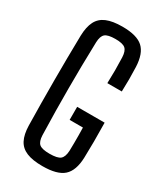

<svg xmlns="http://www.w3.org/2000/svg" viewBox="-202 -886 829 972"><g transform="rotate(30 212.0 -400.0)"><path d="M216.3 7.2Q158.9 7.2 123.7 -7.3Q88.4 -21.8 72.1 -53.3Q55.8 -84.8 54.5 -135.8Q53 -201.2 52.5 -267.1Q51.9 -332.9 51.9 -399.1Q51.9 -465.2 52.5 -530.9Q53 -596.7 54.5 -661.4Q55.9 -713.7 72.2 -745.7Q88.5 -777.8 123.6 -792.5Q158.6 -807.2 215.9 -807.2Q299.8 -807.2 336.2 -774.3Q372.6 -741.3 375.9 -664.8Q377.4 -627.5 377.4 -593.2Q377.4 -558.9 375.9 -521.1H291.5Q293 -562.4 293 -596.6Q293 -630.8 291.5 -672.1Q289.9 -708.2 274.3 -721.7Q258.8 -735.3 215.9 -735.3Q172 -735.3 156.1 -721.7Q140.3 -708.2 138.9 -672.1Q136.7 -598.2 135.8 -531.5Q134.9 -464.8 134.9 -400.3Q134.9 -335.8 135.8 -269.1Q136.7 -202.4 138.9 -128.5Q140.3 -92.3 156.1 -78.7Q172 -65.1 216.3 -65.1Q262.6 -65.1 278.8 -78.7Q295.1 -92.3 296.9 -128.5Q297.5 -152.3 297.7 -174.5Q298 -196.7 297.7 -218.9Q297.5 -241.2 296.9 -264.6H219.2V-340.9H379.7Q381 -279.9 380.7 -230.8Q380.4 -181.8 379.1 -135.8Q376.5 -59.2 339.5 -26Q302.6 7.2 216.3 7.2Z"/></g></svg>

Font: Big Shoulders Text SC Thin
Style: Regular
Weight: 100
Designer: Patric King
Foundry: XO Type Co
Version: Version 2.002